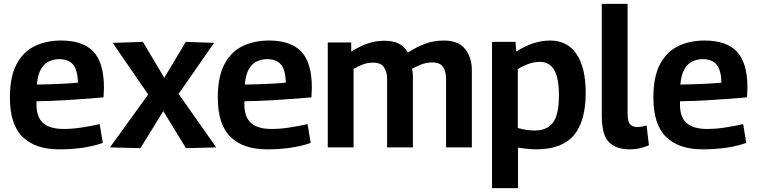

<svg xmlns="http://www.w3.org/2000/svg" viewBox="-20 -760 3904 990"><path d="M284 10Q163 10 97 -53.5Q31 -117 31 -257Q31 -365 65.5 -429.5Q100 -494 159.5 -522.5Q219 -551 295 -551Q408 -551 462 -493.5Q516 -436 516 -307Q516 -299 515 -285Q514 -271 514 -258Q482 -255 429 -251Q376 -247 309.5 -243Q243 -239 169 -238Q168 -234 168 -230.5Q168 -227 168 -223Q168 -155 203 -125Q238 -95 308 -95Q352 -95 400.5 -102.5Q449 -110 494 -120L510 -23Q461 -6 405.5 2Q350 10 284 10ZM170 -324Q239 -325 299 -328Q359 -331 382 -334Q380 -400 356.5 -427.5Q333 -455 285 -455Q258 -455 233.5 -444Q209 -433 192 -405Q175 -377 170 -324Z M547 0 744 -273 561 -539 717 -544 827 -359 938 -544 1084 -539 901 -276 1095 0 939 4 822 -187 704 4Z M1356 10Q1235 10 1169 -53.5Q1103 -117 1103 -257Q1103 -365 1137.5 -429.5Q1172 -494 1231.5 -522.5Q1291 -551 1367 -551Q1480 -551 1534 -493.5Q1588 -436 1588 -307Q1588 -299 1587 -285Q1586 -271 1586 -258Q1554 -255 1501 -251Q1448 -247 1381.5 -243Q1315 -239 1241 -238Q1240 -234 1240 -230.5Q1240 -227 1240 -223Q1240 -155 1275 -125Q1310 -95 1380 -95Q1424 -95 1472.5 -102.5Q1521 -110 1566 -120L1582 -23Q1533 -6 1477.5 2Q1422 10 1356 10ZM1242 -324Q1311 -325 1371 -328Q1431 -331 1454 -334Q1452 -400 1428.5 -427.5Q1405 -455 1357 -455Q1330 -455 1305.5 -444Q1281 -433 1264 -405Q1247 -377 1242 -324Z M1670 0V-541H1791V-494Q1835 -522 1876.5 -536Q1918 -550 1962 -550Q2009 -550 2038 -534Q2067 -518 2083 -489Q2128 -518 2172.5 -534.5Q2217 -551 2269 -551Q2344 -551 2378.5 -507Q2413 -463 2413 -398V0H2280V-356Q2280 -388 2265.5 -413Q2251 -438 2208 -438Q2178 -438 2152 -427.5Q2126 -417 2104 -405Q2107 -396 2108 -385.5Q2109 -375 2109 -366V0H1976V-356Q1976 -387 1960.5 -412Q1945 -437 1904 -437Q1877 -437 1853 -428.5Q1829 -420 1803 -405V0Z M2517 210V-544H2638L2642 -494Q2730 -551 2817 -551Q2905 -551 2952.5 -481.5Q3000 -412 3000 -282Q3000 -133 2938 -61.5Q2876 10 2746 10Q2702 10 2651 1V210ZM2736 -87Q2801 -87 2831.5 -128Q2862 -169 2862 -269Q2862 -359 2837 -400Q2812 -441 2765 -441Q2738 -441 2711 -432.5Q2684 -424 2650 -404V-100Q2698 -87 2736 -87Z M3216 -740V-175Q3216 -131 3230 -118Q3244 -105 3266 -105Q3285 -105 3314 -113L3326 -11Q3306 -2 3281 4Q3256 10 3227 10Q3157 10 3120 -27Q3083 -64 3083 -163V-740Z M3602 10Q3481 10 3415 -53.5Q3349 -117 3349 -257Q3349 -365 3383.5 -429.5Q3418 -494 3477.5 -522.5Q3537 -551 3613 -551Q3726 -551 3780 -493.5Q3834 -436 3834 -307Q3834 -299 3833 -285Q3832 -271 3832 -258Q3800 -255 3747 -251Q3694 -247 3627.5 -243Q3561 -239 3487 -238Q3486 -234 3486 -230.5Q3486 -227 3486 -223Q3486 -155 3521 -125Q3556 -95 3626 -95Q3670 -95 3718.5 -102.5Q3767 -110 3812 -120L3828 -23Q3779 -6 3723.5 2Q3668 10 3602 10ZM3488 -324Q3557 -325 3617 -328Q3677 -331 3700 -334Q3698 -400 3674.5 -427.5Q3651 -455 3603 -455Q3576 -455 3551.5 -444Q3527 -433 3510 -405Q3493 -377 3488 -324Z"/></svg>

Font: Georama SemiBold
Style: Regular
Weight: 600
Designer: Jean-Baptiste Levee
Foundry: Production Type
Version: Version 1.000